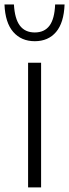

<svg xmlns="http://www.w3.org/2000/svg" viewBox="-48 -814 301 834"><path d="M74 0V-541.5H130.5V0ZM103 -635Q44.5 -635 9.5 -675.2Q-25.5 -715.5 -28.5 -794.5H12.5Q16 -732 38.5 -702.5Q61 -673 103 -673Q145 -673 167 -702.5Q189 -732 191.5 -794.5H232.5Q229.5 -715 195.5 -675Q161.5 -635 103 -635Z"/></svg>

Font: Encode Sans Semi Condensed Light
Style: Regular
Weight: 300
Width: 4
Designer: Multiple Designers
Foundry: Impallari Type
Version: Version 3.000; ttfautohint (v1.8.3) -l 8 -r 50 -G 200 -x 14 